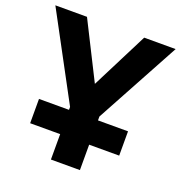

<svg xmlns="http://www.w3.org/2000/svg" viewBox="-129 -825 882 936"><g transform="rotate(20 312.0 -357.0)"><path d="M236.8 0V-131.8H81.1V-257.8H236.8V-272.9L0 -713.9H164.1L312 -419.9L460.9 -713.9H624L387.2 -277.8V-257.8H543V-131.8H387.2V0Z"/></g></svg>

Font: Open Sans
Style: Bold
Weight: 700
Designer: Monotype Design Team
Foundry: Monotype Imaging Inc.
Version: Version 3.000; ttfautohint (v1.8.4)